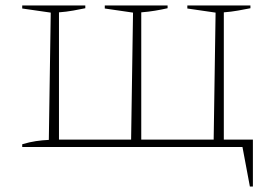

<svg xmlns="http://www.w3.org/2000/svg" viewBox="-20 -536 1002 700"><path d="M796 -27H902V144H891L864 0H61V-10Q87 -18 111 -21.5Q135 -25 158 -26L165 -490L61 -505V-516H291V-506Q272 -502 247 -497.5Q222 -493 195 -491V-27H458L465 -490L362 -505V-516H591V-506Q569 -501 545 -497Q521 -493 495 -491V-27H759L766 -490L663 -505V-516H893V-506Q873 -502 848 -497.5Q823 -493 796 -491Z"/></svg>

Font: Piazzolla SC Thin
Style: Regular
Weight: 100
Designer: Juan Pablo del Peral
Foundry: Huerta Tipografica
Version: Version 1.330